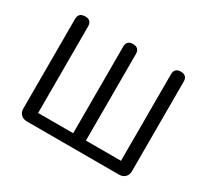

<svg xmlns="http://www.w3.org/2000/svg" viewBox="-146 -953 1258 1172"><g transform="rotate(30 483.0 -366.5)"><path d="M806.6 0H158.2Q131.8 0 115.7 -15.6Q99.6 -31.2 99.6 -57.6V-688.5Q99.6 -733.4 146.5 -733.4Q191.4 -733.4 191.4 -688.5V-79.1H438.5V-688.5Q438.5 -733.4 483.4 -733.4Q528.3 -733.4 528.3 -688.5V-79.1H775.4V-688.5Q775.4 -733.4 820.3 -733.4Q865.2 -733.4 865.2 -688.5V-57.6Q865.2 -31.2 849.1 -15.6Q833 0 806.6 0Z"/></g></svg>

Font: GenSenMaruGothic TW TTF Regular
Style: Regular
Weight: 400
Version: Version 1.301